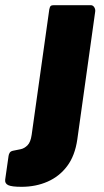

<svg xmlns="http://www.w3.org/2000/svg" viewBox="-115 -550 401 740"><path d="M183 -13Q174 50 144 90Q114 130 68.5 150Q23 170 -32 170Q-70 170 -83.5 163.5Q-97 157 -95 142L-82 51Q-81 44 -77.5 38.5Q-74 33 -65 31L-35 25Q-21 22 -9 10Q3 -2 7 -30L75 -514Q77 -524 80.5 -527Q84 -530 92 -530H235Q243 -530 248 -522.5Q253 -515 252 -506L183 -13Z"/></svg>

Font: Libre Franklin Thin ExtraBold
Style: Italic
Weight: 800
Italic angle: -8°
Version: Version 2.000